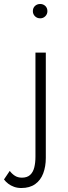

<svg xmlns="http://www.w3.org/2000/svg" viewBox="-98 -724 340 964"><path d="M67 -668Q67 -653 77.5 -642.5Q88 -632 104 -632Q119 -632 129.5 -642.5Q140 -653 140 -668Q140 -684 129.5 -694Q119 -704 104 -704Q88 -704 77.5 -694Q67 -684 67 -668ZM-49 134 -78 177Q-69 189 -56.5 198.5Q-44 208 -27.5 214Q-11 220 9 220Q51 220 78.5 200.5Q106 181 119 146.5Q132 112 132 69V-460H80V63Q80 93 74 117Q68 141 53 154.5Q38 168 12 168Q-9 168 -24 158Q-39 148 -49 134Z"/></svg>

Font: Jost Light
Style: Regular
Weight: 300
Version: Version 3.710